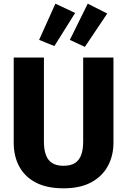

<svg xmlns="http://www.w3.org/2000/svg" viewBox="-20 -1006 691 1043"><path d="M431.8 -693.4H596.3V-230.3Q596.3 -160.5 566.1 -104.4Q535.9 -48.2 475.7 -15.6Q415.5 17 325 17Q234.6 17 174.5 -14.4Q114.5 -45.8 84.5 -101.6Q54.5 -157.4 54.5 -230.3V-693.4H218.6V-236.7Q218.6 -193.1 229.6 -163.6Q240.7 -134.1 264.3 -119.7Q287.8 -105.4 325 -105.4Q362.6 -105.4 386.2 -119.7Q409.8 -134.1 420.8 -163.6Q431.8 -193.1 431.8 -236.7ZM359.4 -789.4 456.6 -986 562.6 -932.6 441 -751.3ZM192.5 -789.4 280.9 -986 388.2 -935.7 275.4 -755.7Z"/></svg>

Font: Fira Sans Variable
Style: Regular
Weight: 400
Designer: Carrois Corporate & Edenspiekermann AG
Foundry: Carrois Corporate GbR & Edenspiekermann AG
Version: Version 4.202